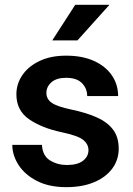

<svg xmlns="http://www.w3.org/2000/svg" viewBox="-20 -770 554 800"><path d="M348.6 -144.5Q348.6 -168.9 327.1 -186.8Q305.7 -204.6 236.3 -219.2Q153.8 -236.8 101.1 -273.2Q48.3 -309.6 48.3 -377Q48.3 -420.4 73.2 -457Q98.1 -493.7 144.8 -515.9Q191.4 -538.1 255.9 -538.1Q323.2 -538.1 371.6 -516.1Q419.9 -494.1 446 -456.1Q472.2 -418 472.2 -369.6H343.3Q343.3 -400.9 321.8 -423.3Q300.3 -445.8 255.4 -445.8Q215.3 -445.8 194.3 -427.2Q173.3 -408.7 173.3 -382.8Q173.3 -357.4 195.3 -341.8Q217.3 -326.2 277.3 -313.5Q335.9 -301.3 380.4 -282.2Q424.8 -263.2 449.7 -231.7Q474.6 -200.2 474.6 -150.4Q474.6 -104 447.8 -67.6Q420.9 -31.2 371.8 -10.7Q322.8 9.8 256.3 9.8Q183.6 9.8 133.3 -16.4Q83 -42.5 57.1 -83Q31.2 -123.5 31.2 -166.5H154.8Q157.2 -120.6 188.5 -101.6Q219.7 -82.5 258.8 -82.5Q302.7 -82.5 325.7 -100.1Q348.6 -117.7 348.6 -144.5ZM197.8 -601.6 293.5 -750H436L302.7 -601.6Z"/></svg>

Font: Vazirmatn UI SemiBold
Style: Regular
Weight: 600
Designer: Saber Rastikerdar
Foundry: Saber Rastikerdar
Version: Version 33.003